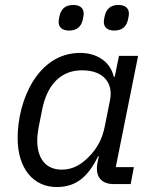

<svg xmlns="http://www.w3.org/2000/svg" viewBox="-20 -741 623 773"><path d="M258 -618C291 -618 308 -635 314 -665C316 -676 317 -681 317 -686C317 -709 301 -721 275 -721C242 -721 225 -704 219 -674C217 -663 216 -658 216 -653C216 -630 232 -618 258 -618ZM440 -618C473 -618 490 -635 496 -665C498 -676 499 -681 499 -686C499 -709 483 -721 457 -721C424 -721 407 -704 401 -674C399 -663 398 -658 398 -653C398 -630 414 -618 440 -618ZM506 0 519 -68H446L536 -516H459L442 -432H438C423 -497 365 -528 303 -528C132 -528 51 -337 51 -185C51 -63 114 12 208 12C284 12 333 -26 375 -112H378L373 -89C371 -79 370 -70 370 -62C370 -25 392 0 437 0ZM229 -58C160 -58 130 -108 130 -175C130 -192 132 -209 135 -226L150 -301C170 -401 226 -458 310 -458C402 -458 436 -402 423 -338L402 -233C392 -181 370 -142 337 -109C307 -79 274 -58 229 -58Z"/></svg>

Font: LVC Sans
Style: Italic
Weight: 400
Italic angle: -11.31°
Designer: Mike Abbink, Paul van der Laan, Pieter van Rosmalen
Foundry: Bold Monday
Version: Version 3.0